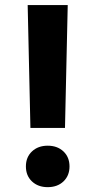

<svg xmlns="http://www.w3.org/2000/svg" viewBox="-20 -748 386 777"><path d="M103.1 -230.3 92 -727.5H254.1L243 -230.3ZM173 9.4Q134.1 9.4 109.4 -13.8Q84.8 -37 84.8 -74.5Q84.8 -112 109.4 -135.2Q134.1 -158.4 173 -158.4Q212.3 -158.4 236.8 -135.2Q261.3 -112 261.3 -74.5Q261.3 -37 236.8 -13.8Q212.3 9.4 173 9.4Z"/></svg>

Font: Inter V
Style: 
Weight: 400
Designer: Rasmus Andersson
Foundry: rsms
Version: Version 4.000;git-a3f224843